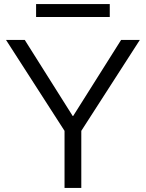

<svg xmlns="http://www.w3.org/2000/svg" viewBox="-20 -927 719 947"><path d="M298.3 0V-281.6L9.7 -730H102.1L338.7 -354.7H340.7L577.3 -730H669.7L381 -281.6V0ZM158 -843V-907H521.4V-843Z"/></svg>

Font: M PLUS 2 Thin
Style: Regular
Weight: 100
Designer: Coji Morishita
Foundry: UNDERFOREST DESIGN
Version: Version 1.001